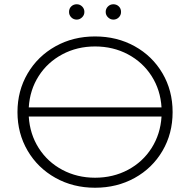

<svg xmlns="http://www.w3.org/2000/svg" viewBox="-20 -876 893 901"><path d="M62 -350Q62 -450 109.5 -531Q157 -612 240 -658.5Q323 -705 426 -705Q529 -705 612 -659Q695 -613 742.5 -532Q790 -451 790 -350Q790 -249 742.5 -168Q695 -87 612 -41Q529 5 426 5Q323 5 240 -41.5Q157 -88 109.5 -169Q62 -250 62 -350ZM738 -329H115Q120 -247 161.5 -181.5Q203 -116 272.5 -79Q342 -42 426 -42Q511 -42 580.5 -79Q650 -116 691.5 -181.5Q733 -247 738 -329ZM738 -372Q733 -454 691.5 -519Q650 -584 580.5 -621Q511 -658 426 -658Q342 -658 272.5 -621Q203 -584 161.5 -519Q120 -454 115 -372ZM476 -820Q476 -835 486.5 -845.5Q497 -856 512 -856Q527 -856 537.5 -846Q548 -836 548 -820Q548 -805 537.5 -794.5Q527 -784 512 -784Q498 -784 487 -794.5Q476 -805 476 -820ZM304 -820Q304 -836 314.5 -846Q325 -856 340 -856Q355 -856 365.5 -845.5Q376 -835 376 -820Q376 -805 365 -794.5Q354 -784 340 -784Q325 -784 314.5 -794.5Q304 -805 304 -820Z"/></svg>

Font: Goldbeck Next Light
Style: Regular
Weight: 300
Designer: Julieta Ulanovsky
Foundry: Julieta Ulanovsky
Version: Version 7.200